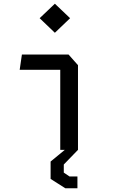

<svg xmlns="http://www.w3.org/2000/svg" viewBox="-20 -807 660 1034"><path d="M275.5 -630.5 357.5 -709 275.5 -787 193.5 -709ZM252.5 63V156.5L332 207H397V143.5H354.5L323.5 122.5V79L400 0V-456L349 -513.5H98L86 -431H304.5V0H329Z"/></svg>

Font: FontWithASyntaxHighlighterNightOwl
Style: Regular
Weight: 400
Designer: Riley Cran & the Lettermatic Team
Foundry: Lettermatic
Version: Version 1.000 (FontWithASyntaxHighlighterNightOwl)